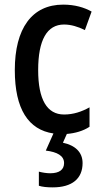

<svg xmlns="http://www.w3.org/2000/svg" viewBox="-20 -570 441 830"><path d="M337 135C337 87 304 58 252 47L269 9C305 6 340 -4 367 -22V-106C333 -87 297 -75 257 -75C183 -75 145 -140 145 -267C145 -397 183 -464 257 -464C286 -464 317 -455 347 -440L376 -520C344 -538 303 -550 253 -550C118 -550 44 -447 44 -267C44 -98 103 -9 211 7L178 81C227 87 257 103 257 135C257 163 237 179 197 179C181 179 163 176 148 172V233C163 238 184 240 208 240C292 240 337 202 337 135Z"/></svg>

Font: Noto Sans Armenian Condensed Medium
Style: Regular
Weight: 500
Width: 3
Designer: Monotype Design Team
Foundry: Monotype Imaging Inc.
Version: Version 2.008